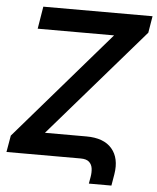

<svg xmlns="http://www.w3.org/2000/svg" viewBox="-63 -777 772 944"><g transform="rotate(5 322.5 -304.5)"><path d="M94.2 -617.2 112.3 -727.5H651.4L637.7 -645L174.3 -110.4H378.9Q465.3 -110.4 505.1 -63.7Q544.9 -17.1 532.2 62L522.5 119.6H411.1L417 85.9Q420.9 63 418.2 43.7Q415.5 24.4 402.1 12.2Q388.7 0 360.4 0H-5.9L8.3 -82L471.2 -617.2Z"/></g></svg>

Font: Inter Tight SemiBold
Style: Italic
Weight: 600
Italic angle: -9.39999°
Designer: Rasmus Andersson
Foundry: rsms
Version: Version 3.004